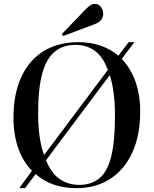

<svg xmlns="http://www.w3.org/2000/svg" viewBox="-20 -963 798 997"><path d="M80 14 146 -76Q100 -123 75 -193Q50 -263 50 -351Q50 -475 90.5 -563Q131 -651 206.5 -697.5Q282 -744 387 -744Q450 -744 502 -726Q554 -708 595 -674L648 -744H678L612 -657Q658 -610 683 -540.5Q708 -471 708 -383Q708 -262 668 -173Q628 -84 553.5 -35Q479 14 377 14Q248 14 165 -59L110 14ZM209 -158 540 -600Q515 -668 472.5 -699Q430 -730 372 -730Q307 -730 264 -694.5Q221 -659 199.5 -581.5Q178 -504 178 -375Q178 -241 209 -158ZM392 -3Q455 -3 496.5 -37.5Q538 -72 557.5 -150.5Q577 -229 577 -360Q577 -490 550 -573L219 -131Q246 -64 289.5 -33.5Q333 -3 392 -3ZM308 -776 301 -786 429 -919Q442 -932 452 -937.5Q462 -943 471 -943Q492 -943 504 -927Q516 -911 516 -892Q516 -875 506 -861Q496 -847 473 -838Z"/></svg>

Font: Literata 72pt Medium
Style: Regular
Weight: 500
Designer: Latin by Veronika Burian and Jose Scaglione. Greek by Irene Vlachou. Cyrillic by Vera Evstafieva.
Foundry: TypeTogether
Version: Version 3.002